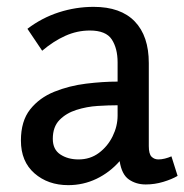

<svg xmlns="http://www.w3.org/2000/svg" viewBox="-20 -529 538 560"><path d="M253 -509Q332 -509 373 -466.5Q414 -424 414 -345V-103Q414 -80 422 -72Q430 -64 442 -64Q451 -64 461 -66.5Q471 -69 480 -73L498 -16Q481 -6 456 1.5Q431 9 405 9Q377 9 356 -5.5Q335 -20 329 -59Q300 -26 261.5 -7.5Q223 11 179 11Q120 11 80.5 -23.5Q41 -58 41 -119Q41 -176 68 -210Q95 -244 138.5 -261.5Q182 -279 231 -285Q280 -291 323 -291V-347Q323 -388 306 -414Q289 -440 242 -440Q205 -440 170.5 -424.5Q136 -409 103 -381L60 -445Q102 -477 151.5 -493Q201 -509 253 -509ZM323 -222Q297 -222 265 -220Q233 -218 203 -208.5Q173 -199 153.5 -179Q134 -159 134 -124Q134 -93 156 -78.5Q178 -64 209 -64Q243 -64 268.5 -83Q294 -102 308.5 -131.5Q323 -161 323 -192Z"/></svg>

Font: Rosario Light Medium
Style: Regular
Weight: 500
Version: Version 1.101; ttfautohint (v1.8.1.43-b0c9)